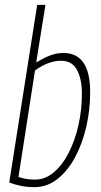

<svg xmlns="http://www.w3.org/2000/svg" viewBox="-20 -760 415 790"><path d="M167 -740 129 -503Q157 -520 184 -531Q211 -542 241 -542Q351 -542 351 -381Q351 -308 335 -238.5Q319 -169 289 -113Q259 -57 216.5 -23.5Q174 10 122 10Q92 10 67 5Q42 0 18 -9L133 -740ZM231 -510Q179 -510 124 -470L56 -32Q69 -27 86.5 -24Q104 -21 123 -21Q166 -21 201.5 -51Q237 -81 263 -132Q289 -183 303 -246Q317 -309 317 -375Q317 -434 297 -472Q277 -510 231 -510Z"/></svg>

Font: Georama SemiCondensed ExtraLight
Style: Italic
Weight: 200
Width: 4
Italic angle: -9°
Designer: Jean-Baptiste Levee
Foundry: Production Type
Version: Version 1.000